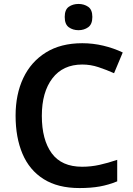

<svg xmlns="http://www.w3.org/2000/svg" viewBox="-20 -943 675 973"><path d="M397 -616Q299 -616 245.5 -546Q192 -476 192 -356Q192 -235 242 -166.5Q292 -98 396 -98Q441 -98 484 -107.5Q527 -117 574 -133V-24Q530 -6 485.5 2Q441 10 383 10Q273 10 201 -35.5Q129 -81 94 -163.5Q59 -246 59 -357Q59 -465 98 -547.5Q137 -630 212.5 -677Q288 -724 397 -724Q451 -724 503.5 -711.5Q556 -699 602 -677L558 -572Q520 -589 479.5 -602.5Q439 -616 397 -616ZM378 -923Q406 -923 427 -908.5Q448 -894 448 -857Q448 -820 427 -805Q406 -790 378 -790Q349 -790 328.5 -805Q308 -820 308 -857Q308 -894 328.5 -908.5Q349 -923 378 -923Z"/></svg>

Font: Noto Sans Bassa Vah SemiBold
Style: Regular
Weight: 600
Designer: Monotype Design Team
Foundry: Monotype Imaging Inc.
Version: Version 2.002; ttfautohint (v1.8.4.7-5d5b)